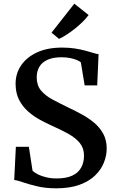

<svg xmlns="http://www.w3.org/2000/svg" viewBox="-20 -1010 630 1041"><path d="M285 11Q227 11 181.8 0.2Q136.5 -10.5 105 -21.5Q73.5 -32.5 57 -34L66 -214H136.5L156.5 -84Q167 -74 185.8 -64.5Q204.5 -55 230.5 -48.8Q256.5 -42.5 287 -42.5Q339.5 -42.5 372.2 -58Q405 -73.5 420.2 -101.5Q435.5 -129.5 435.5 -166.5Q435.5 -206.5 412.8 -234.5Q390 -262.5 350.5 -284.5Q311 -306.5 260 -329Q230 -342.5 196 -361Q162 -379.5 132 -406Q102 -432.5 83.2 -469.2Q64.5 -506 64.5 -556.5Q64.5 -610.5 94 -654.8Q123.5 -699 180 -725.5Q236.5 -752 317 -752Q355.5 -752 387 -747Q418.5 -742 443.2 -735.2Q468 -728.5 485.8 -723Q503.5 -717.5 514.5 -716L507 -547H439L418.5 -671.5Q413 -677.5 398 -684Q383 -690.5 361.5 -695Q340 -699.5 314 -699.5Q268 -699.5 238.2 -686.2Q208.5 -673 193.8 -648.5Q179 -624 179 -591Q179 -547.5 202.2 -519.5Q225.5 -491.5 265.2 -470.2Q305 -449 354.5 -425Q388.5 -409 424.2 -389.5Q460 -370 490.5 -344.5Q521 -319 539.8 -284.8Q558.5 -250.5 558.5 -204.5Q558.5 -166.5 543.2 -128.2Q528 -90 495.5 -58.5Q463 -27 410.8 -8Q358.5 11 285 11ZM299.5 -799.5 259.5 -833 383 -990 460.5 -928.5Q447 -910 427.5 -891Q408 -872 385.8 -854.2Q363.5 -836.5 341.5 -822.2Q319.5 -808 300.5 -799.5Z"/></svg>

Font: Merriweather 36pt SemiBold
Style: Regular
Weight: 600
Version: Version 2.100